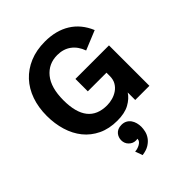

<svg xmlns="http://www.w3.org/2000/svg" viewBox="-277 -859 1303 1303"><g transform="rotate(-45 374.5 -207.0)"><path d="M358 -388H680V0H544V-72Q521 -36 476 -11Q431 14 359 14Q281 14 221.5 -14.5Q162 -43 122.5 -92Q83 -141 63 -207Q43 -273 43 -348Q43 -429 66.5 -496Q90 -563 135 -611.5Q180 -660 244.5 -687Q309 -714 391 -714Q497 -714 572 -667.5Q647 -621 685 -530L546 -473Q526 -529 485 -559.5Q444 -590 385 -590Q301 -590 249.5 -527Q198 -464 198 -343Q198 -109 383 -109Q410 -109 437 -116.5Q464 -124 486.5 -139.5Q509 -155 523 -179Q537 -203 537 -237V-269H358ZM445 158Q445 176 440 198.5Q435 221 420.5 242Q406 263 380.5 279Q355 295 315 300L296 247Q306 247 318.5 243.5Q331 240 342 234Q353 228 360.5 219.5Q368 211 368 200V196Q363 198 359 198H352Q325 198 304 177.5Q283 157 283 126Q283 113 287.5 100Q292 87 301 76.5Q310 66 324 59.5Q338 53 358 53Q381 53 397.5 62Q414 71 424.5 86Q435 101 440 120Q445 139 445 158Z"/></g></svg>

Font: Post Grotesk Bold
Style: Bold
Weight: 700
Version: Version 1.0